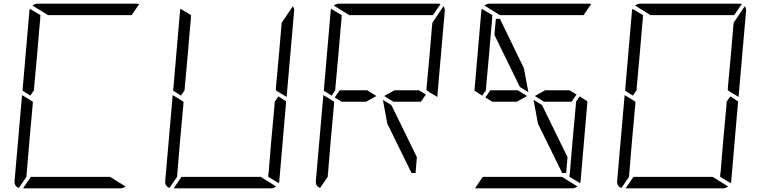

<svg xmlns="http://www.w3.org/2000/svg" viewBox="-20 -1020 4120 1040"><path d="M144 -502 102 -529 139 -959Q139 -966 142 -972L199 -938L198 -928V-918L193 -866L182 -735L165 -548L164 -531ZM82 -2Q56 -12 59 -41L99 -500V-505L133 -485L150 -474L158 -469L157 -452L140 -265L129 -134L125 -83L124 -82V-72L123 -62ZM240 -938 156 -990Q169 -1000 184 -1000H452H720Q730 -1000 734 -998L693 -938H663H477H415ZM576 -62 660 -10Q647 0 632 0H364H105L147 -62H153H339H401Z M1488 -498 1530 -471 1493 -41Q1493 -34 1490 -28L1433 -62V-70L1434 -82L1435 -83L1439 -134L1450 -265L1467 -450L1468 -469ZM960 -502 918 -529 955 -959Q955 -966 958 -972L1015 -938L1014 -928V-918L1009 -866L998 -735L981 -548L980 -531ZM898 -2Q872 -12 875 -41L915 -500V-505L949 -485L966 -474L974 -469L973 -452L956 -265L945 -134L941 -83L940 -82V-72L939 -62ZM1392 -62 1476 -10Q1463 0 1448 0H1180H921L963 -62H969H1155H1217ZM1573 -959 1533 -500V-495L1499 -515L1482 -526L1474 -531L1475 -550L1492 -735L1503 -866L1506 -897L1566 -986Q1575 -974 1573 -959Z M2100 -451 2238 -169 2231 -83H2209L2078 -350L2054 -479ZM2117 -531H2249L2287 -508L2260 -469H2111L2061 -500ZM1776 -502 1734 -529 1771 -959Q1771 -966 1774 -972L1831 -938L1830 -928V-918L1825 -866L1814 -735L1797 -548L1796 -531ZM1714 -2Q1688 -12 1691 -41L1731 -500V-505L1765 -485L1782 -474L1790 -469L1789 -452L1772 -265L1761 -134L1757 -83L1756 -82V-72L1755 -62ZM1872 -938 1788 -990Q1801 -1000 1816 -1000H2084H2352Q2362 -1000 2366 -998L2325 -938H2295H2109H2047ZM1963 -469H1831L1793 -492L1820 -531H1969L2019 -500ZM2389 -959 2349 -500V-495L2315 -515L2298 -526L2290 -531L2291 -550L2308 -735L2319 -866L2322 -897L2382 -986Q2391 -974 2389 -959Z M2916 -451 3054 -169 3047 -83H3025L2894 -350L2870 -479ZM2933 -531H3065L3103 -508L3076 -469H2927L2877 -500ZM3120 -498 3162 -471 3125 -41Q3125 -34 3122 -28L3065 -62V-70L3066 -82L3067 -83L3071 -134L3082 -265L3099 -450L3100 -469ZM2592 -502 2550 -529 2587 -959Q2587 -966 2590 -972L2647 -938L2646 -928V-918L2641 -866L2630 -735L2613 -548L2612 -531ZM2688 -938 2604 -990Q2617 -1000 2632 -1000H2900H3168Q3178 -1000 3182 -998L3141 -938H3111H2925H2863ZM3024 -62 3108 -10Q3095 0 3080 0H2812H2553L2595 -62H2601H2787H2849ZM2779 -469H2647L2609 -492L2636 -531H2785L2835 -500ZM2658 -831 2666 -918H2688L2818 -650L2842 -521L2796 -549Z M3936 -498 3978 -471 3941 -41Q3941 -34 3938 -28L3881 -62V-70L3882 -82L3883 -83L3887 -134L3898 -265L3915 -450L3916 -469ZM3408 -502 3366 -529 3403 -959Q3403 -966 3406 -972L3463 -938L3462 -928V-918L3457 -866L3446 -735L3429 -548L3428 -531ZM3346 -2Q3320 -12 3323 -41L3363 -500V-505L3397 -485L3414 -474L3422 -469L3421 -452L3404 -265L3393 -134L3389 -83L3388 -82V-72L3387 -62ZM3504 -938 3420 -990Q3433 -1000 3448 -1000H3716H3984Q3994 -1000 3998 -998L3957 -938H3927H3741H3679ZM3840 -62 3924 -10Q3911 0 3896 0H3628H3369L3411 -62H3417H3603H3665ZM4021 -959 3981 -500V-495L3947 -515L3930 -526L3922 -531L3923 -550L3940 -735L3951 -866L3954 -897L4014 -986Q4023 -974 4021 -959Z"/></svg>

Font: DSEG14 Modern
Style: Light Italic
Weight: 300
Italic angle: -5°
Designer: Keshikan(Twitter:@keshinomi_88pro)
Version: Version 0.46